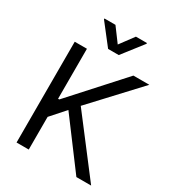

<svg xmlns="http://www.w3.org/2000/svg" viewBox="-220 -1073 1092 1200"><g transform="rotate(30 326.0 -473.0)"><path d="M88.1 0H176.1V-235.8L267 -338.1L519.9 0H626.4L321 -399.1L626.4 -727.3H511.4L184.7 -366.5H176.1V-727.3H88.1ZM176.1 -940.3 291.2 -792.6H367.9L483 -940.3V-946H403.4L329.5 -846.6L255.7 -946H176.1Z"/></g></svg>

Font: Margiela Sans
Style: Regular
Weight: 400
Designer: Stefan Endress, Andreas Faust
Version: Version 1.100;FEAKit 1.0